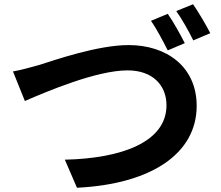

<svg xmlns="http://www.w3.org/2000/svg" viewBox="-20 -869 1040 903"><path d="M769 -804 690 -771C717 -733 748 -673 769 -632L849 -666C830 -704 795 -767 769 -804ZM888 -849 809 -817C836 -779 869 -720 889 -679L969 -713C951 -748 914 -812 888 -849ZM41 -533 97 -394C201 -439 434 -538 580 -538C699 -538 763 -467 763 -374C763 -201 553 -124 285 -118L342 14C692 -3 905 -147 905 -371C905 -555 764 -657 585 -657C440 -657 239 -587 163 -563C127 -553 77 -539 41 -533Z"/></svg>

Font: Noto Sans Mono CJK JP Bold
Style: Regular
Weight: 700
Designer: Ryoko NISHIZUKA (kana & ideographs); Paul D. Hunt (Latin, Greek & Cyrillic); Wenlong ZHANG (bopomofo); Sandoll Communica
Foundry: Adobe Systems Incorporated
Version: Version 1.004;PS 1.004;hotconv 1.0.82;makeotf.lib2.5.63406